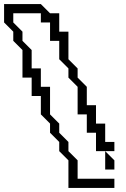

<svg xmlns="http://www.w3.org/2000/svg" viewBox="-20 -830 618 940"><path d="M495 0V-90L540 -45V0ZM270 -90V-135L225 -180V-225L180 -270V-360H135V-450H90V-585L45 -630V-675L0 -720V-810H180L225 -765H270V-675H315V-540L360 -495V-450L405 -405V-315H450V-225H495V-135H540V-90H450V-180H405V-270H360V-405L315 -450V-495L270 -540V-630H225V-720H180V-765H45V-720L90 -675V-630L135 -585V-495H180V-405H225V-270L270 -225V-180L315 -135V-90L360 -45V45H540V90H315V-45Z"/></svg>

Font: Rubik Iso
Style: Regular
Weight: 400
Designer: Hubert and Fischer, NaN
Foundry: Hubert and Fischer, NaN
Version: Version 2.200